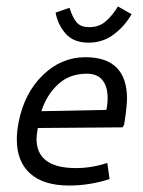

<svg xmlns="http://www.w3.org/2000/svg" viewBox="-20 -566 442 594"><path d="M32 0ZM373 -260Q373 -247 369 -213L364 -180L359 -172L97 -170Q93 -146 93 -137Q93 -46 215 -46Q264 -46 312 -62L319 -12Q257 8 194 8Q115 8 73.5 -29Q32 -66 32 -135Q32 -160 38 -190Q56 -279 113 -334Q170 -389 244 -389Q373 -389 373 -260ZM313 -263Q313 -298 297 -318Q281 -338 249 -338Q195 -338 159.5 -305Q124 -272 108 -222L309 -226Q313 -243 313 -263ZM345 -546 387 -522Q366 -485 332 -459.5Q298 -434 254 -434Q208 -434 183.5 -461.5Q159 -489 152 -527L195 -542Q204 -513 216.5 -497.5Q229 -482 256 -482Q286 -482 306.5 -499.5Q327 -517 345 -546Z"/></svg>

Font: Cambay Devanagari
Style: Italic
Weight: 400
Italic angle: -11°
Designer: Pooja Saxena
Foundry: Pooja Saxena
Version: Version 1.018;PS 001.018;hotconv 1.0.70;makeotf.lib2.5.58329